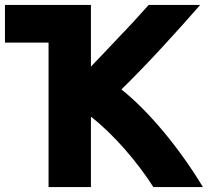

<svg xmlns="http://www.w3.org/2000/svg" viewBox="-21 -734 839 775"><path d="M346 -714V-465C387 -507 431 -555 474 -600C482 -607 488 -615 495 -622C526 -654 554 -687 579 -714H787C697 -611 572 -473 469 -373C580 -285 704 -135 798 21H598C535 -78 438 -192 346 -263V21H175V-562H-1V-714Z"/></svg>

Font: Repo ExtraBold
Style: Bold
Weight: 700
Designer: Stefan Peev
Foundry: Context Ltd
Version: Version 1.502